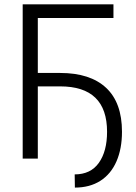

<svg xmlns="http://www.w3.org/2000/svg" viewBox="-20 -727 623 880"><path d="M500 -644.5H153.3V-392.6H255.9Q393.1 -392.6 466.1 -324.7Q539.1 -256.8 539.1 -123Q539.1 -45.4 513.9 12.5Q488.8 70.3 440.2 101.6Q391.6 132.8 323.2 132.8L322.3 72.3Q395.5 72.3 433.1 19.3Q470.7 -33.7 470.7 -123Q470.7 -331.1 255.9 -331.1H153.3V0H84V-707H500Z"/></svg>

Font: Pretendard JP Light
Style: Regular
Weight: 300
Designer: Base glyphs from Inter by Rasmus Andersson; Hangeul glyphs from Noto Sans CJK(Source Han Sans) by Jang Soo-young and Kan
Foundry: Kil Hyung-jin
Version: Version 1.309